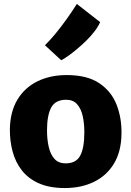

<svg xmlns="http://www.w3.org/2000/svg" viewBox="-20 -944 665 972"><path d="M308 8Q231 8 177.2 -15.8Q123.5 -39.5 91 -81Q58.5 -122.5 44 -176.2Q29.5 -230 30 -290Q31.5 -379 68.5 -440Q105.5 -501 170 -532.5Q234.5 -564 318 -564Q421 -564 482.2 -523Q543.5 -482 570 -414.5Q596.5 -347 595 -267Q594 -177.5 557.2 -116.2Q520.5 -55 456 -23.5Q391.5 8 308 8ZM312 -117Q365.5 -117 386.2 -156.2Q407 -195.5 407 -275Q407 -320 398.5 -357.2Q390 -394.5 370 -416.8Q350 -439 315 -439Q260.5 -439 239.2 -399.5Q218 -360 218 -284Q218 -238 226.8 -200Q235.5 -162 256 -139.5Q276.5 -117 312 -117ZM290 -639 207.5 -715Q231 -737.5 259.8 -772.2Q288.5 -807 317 -846.8Q345.5 -886.5 369 -924L487 -832Q477.5 -810 459 -785.8Q440.5 -761.5 416.8 -738.2Q393 -715 368.8 -694.8Q344.5 -674.5 323.8 -660Q303 -645.5 290 -639Z"/></svg>

Font: Koeln Type Sans ExtraBold
Style: Regular
Weight: 800
Designer: Eben Sorkin
Foundry: Eben Sorkin
Version: Version 2.001